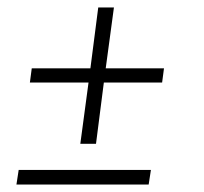

<svg xmlns="http://www.w3.org/2000/svg" viewBox="-20 -495 547 514"><path d="M217 -274H60L65 -312H222L243 -475H285L263 -312H419L414 -274H258L237 -110H195ZM30 -40H384L378 -1H24Z"/></svg>

Font: Bellota Text Light
Style: Italic
Weight: 300
Italic angle: -7.5°
Designer: Kemie Guaida
Foundry: Kemie Guaida
Version: Version 4.001